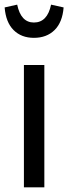

<svg xmlns="http://www.w3.org/2000/svg" viewBox="-30 -807 294 827"><path d="M161 0H73V-527H161ZM-10 -775 44 -787Q60 -710 116 -710Q174 -710 190 -787L244 -775Q239 -711 205 -677.5Q171 -644 116 -644Q62 -644 28.5 -677.5Q-5 -711 -10 -775Z"/></svg>

Font: Fira Sans Compressed
Style: Regular
Weight: 400
Width: 1
Designer: bBox Type GmbH & Carrois Corporate GbR & Edenspiekermann AG
Foundry: bBox Type GmbH & Carrois Corporate GbR & Edenspiekermann AG
Version: Version 4.301